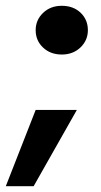

<svg xmlns="http://www.w3.org/2000/svg" viewBox="-55 -528 347 662"><path d="M158 -340Q119 -340 93.5 -364Q68 -388 68 -424Q68 -459 93.5 -483.5Q119 -508 158 -508Q198 -508 223 -484Q248 -460 248 -424Q248 -389 222.5 -364.5Q197 -340 158 -340ZM-35 114 68 -149H210L61 114Z"/></svg>

Font: DM Sans 24pt Black
Style: Italic
Weight: 900
Italic angle: -10°
Designer: Colophon Foundry, Jonny Pinhorn
Foundry: Colophon Foundry
Version: Version 4.004;gftools[0.9.30]